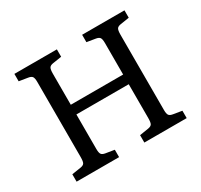

<svg xmlns="http://www.w3.org/2000/svg" viewBox="-146 -890 1131 1080"><g transform="rotate(-30 419.5 -350.0)"><path d="M62 0V-48L120 -57Q139 -60 145 -70Q151 -80 151 -108V-596Q151 -621 144.5 -630.5Q138 -640 118 -643L62 -652V-700H338V-652L280 -643Q262 -640 256 -630Q250 -620 250 -592V-391H590V-596Q590 -621 583.5 -630.5Q577 -640 557 -643L502 -652V-700H777V-652L720 -643Q701 -640 695 -630Q689 -620 689 -592V-104Q689 -79 695.5 -69.5Q702 -60 722 -57L777 -48V0H502V-48L559 -57Q578 -60 584 -70Q590 -80 590 -108V-328H250V-104Q250 -79 256.5 -69.5Q263 -60 282 -57L338 -48V0Z"/></g></svg>

Font: Text Regular
Style: Regular
Weight: 400
Designer: Latin by Veronika Burian and Jose Scaglione. Greek by Irene Vlachou. Cyrillic by Vera Evstafieva.
Foundry: TypeTogether
Version: Version 3.002